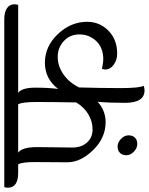

<svg xmlns="http://www.w3.org/2000/svg" viewBox="34 -772 696 898"><g transform="rotate(-90 382.0 -323.0)"><path d="M105 -80Q105 -99 116 -110Q127 -121 146 -121Q165 -121 181.5 -105Q198 -89 198 -70Q198 -51 187.5 -40Q177 -29 157.5 -29Q138 -29 121.5 -45Q105 -61 105 -80ZM143 -497 141 -332Q141 -290 164.5 -264Q188 -238 226 -238Q264 -238 297.5 -258.5Q331 -279 352 -315Q354 -429 354 -499Q354 -569 343 -586H117Q143 -568 143 -497ZM72 -356 73 -508Q73 -570 62 -586H23Q-47 -586 -47 -635Q-47 -642 -44 -651H741Q774 -651 792.5 -638.5Q811 -626 811 -603Q811 -595 808 -586H397Q421 -568 421 -506Q421 -444 415 -399Q462 -461 538 -461Q614 -461 671.5 -400.5Q729 -340 729 -263Q729 -205 687.5 -164Q646 -123 580 -123Q551 -123 528.5 -139Q506 -155 506 -179Q506 -186 509 -194Q536 -188 559 -188Q611 -190 640.5 -222.5Q670 -255 670 -299.5Q670 -344 639 -372.5Q608 -401 565 -401Q522 -401 483.5 -374.5Q445 -348 422 -301Q419 -198 419 -107.5Q419 -17 430 1Q419 5 408 5Q350 5 350 -87Q350 -162 355 -214Q313 -177 260 -177Q186 -177 129 -235.5Q72 -294 72 -356Z"/></g></svg>

Font: Laila
Style: Regular
Weight: 400
Version: Version 1.301;PS 1.0;hotconv 1.0.78;makeotf.lib2.5.61930; tt